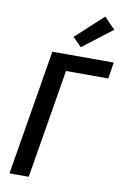

<svg xmlns="http://www.w3.org/2000/svg" viewBox="-105 -1048 724 1109"><g transform="rotate(10 257.0 -494.0)"><path d="M32 0 154 -735H514L499 -639H251L145 0ZM311 -789 260 -841 420 -988 484 -922Z"/></g></svg>

Font: Iosevka Curly Oblique
Style: Bold
Weight: 700
Italic angle: -9°
Monospace: yes
Designer: Belleve Invis
Foundry: Belleve Invis
Version: Version 11.1.0; ttfautohint (v1.8.3)